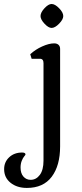

<svg xmlns="http://www.w3.org/2000/svg" viewBox="-121 -675 404 948"><path d="M191.4 -595.7Q191.4 -613.3 170.9 -634.3Q150.4 -655.3 133.8 -655.3Q118.2 -655.3 98.6 -634.3Q79.1 -613.3 79.1 -595.7Q79.1 -579.1 98.6 -558.1Q118.2 -537.1 133.8 -537.1Q150.4 -537.1 170.9 -558.1Q191.4 -579.1 191.4 -595.7ZM175.8 47.9V-433.6Q175.8 -446.3 168 -453.6Q160.2 -460.9 146.5 -460.9Q121.1 -460.9 87.4 -445.8Q53.7 -430.7 28.3 -407.2L35.2 -384.8H76.2Q93.8 -384.8 93.8 -363.3V118.2Q93.8 164.1 75.7 188.5Q57.6 212.9 30.3 212.9Q8.8 212.9 -5.4 196.8Q-19.5 180.7 -19.5 152.3Q-19.5 133.8 -13.7 119.1Q-7.8 104.5 -1.5 97.2Q4.9 89.8 4.9 87.9Q4.9 78.1 -11.7 78.1Q-50.8 78.1 -75.7 101.6Q-100.6 125 -100.6 160.2Q-100.6 202.1 -68.8 227.5Q-37.1 252.9 11.7 252.9Q92.8 252.9 134.3 197.8Q175.8 142.6 175.8 47.9Z"/></svg>

Font: Kurale
Style: Regular
Weight: 400
Version: 1.0; ttfautohint (v1.3)